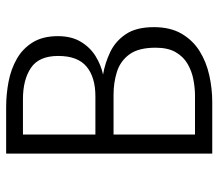

<svg xmlns="http://www.w3.org/2000/svg" viewBox="-64 -664 727 640"><g transform="rotate(-90 300.0 -343.5)"><path d="M461.5 -188.5Q461.5 -245.5 439.5 -275.8Q417.5 -306 381.8 -317.5Q346 -329 304.5 -329H172V-57.5H301.5Q327 -57.5 355 -62.8Q383 -68 407.2 -82Q431.5 -96 446.5 -121.8Q461.5 -147.5 461.5 -188.5ZM434 -513.5Q434 -577.5 394.5 -604.2Q355 -631 290 -631H172V-389.5H299.5Q363 -389.5 398.5 -419Q434 -448.5 434 -513.5ZM530 -194.5Q530 -139.5 508 -102Q486 -64.5 449.8 -42Q413.5 -19.5 369.2 -9.8Q325 0 280 0H108.5V-687H263Q306 -687 348 -679Q390 -671 424.2 -651.5Q458.5 -632 479.2 -598.5Q500 -565 500 -514.5Q500 -469.5 481.5 -438.5Q463 -407.5 433.8 -389.2Q404.5 -371 372 -364Q410.5 -357.5 446.8 -340.2Q483 -323 506.5 -288.2Q530 -253.5 530 -194.5Z"/></g></svg>

Font: Fira Code Light Light
Style: Regular
Weight: 300
Monospace: yes
Version: Version 5.002